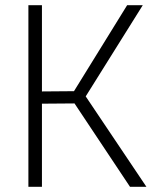

<svg xmlns="http://www.w3.org/2000/svg" viewBox="-20 -717 599 737"><path d="M479 0 266 -320 141 -319V0H89V-697H141V-366L264 -367L468 -697H528L309 -347L542 0Z"/></svg>

Font: TitilliumText
Style: Light
Weight: 300
Designer: Accademia di Belle Arti di Urbino and others
Foundry: Accademia di Belle Arti di Urbino and others.
Version: Version 60.001